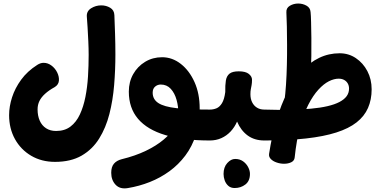

<svg xmlns="http://www.w3.org/2000/svg" viewBox="-20 -788 2154 1077"><path d="M288.6 120Q213.1 120 154.9 85.7Q96.7 51.4 63.9 -7.8Q31.1 -67.1 31.1 -142Q31.1 -190.8 47.7 -242.3Q64.3 -293.8 98.9 -341.2Q133.6 -388.7 188.6 -423.7Q206.7 -435.6 224.7 -435.6Q248.8 -435.6 269.4 -419.8Q290 -404.1 301.2 -380.8Q312.4 -357.4 310.4 -335.1Q308.4 -312.8 287.1 -299.6Q253.9 -281.2 232.7 -261.8Q211.4 -242.4 201.1 -221.3Q190.8 -200.2 190.8 -174.3Q190.8 -138.3 202.9 -111Q215.1 -83.7 238.5 -68.5Q261.9 -53.3 294.7 -53.3Q343 -53.3 375.4 -78.1Q407.9 -102.8 428 -145.9Q448.1 -189 459 -243.9Q469.9 -298.8 473.6 -359.2Q477.3 -419.7 477.3 -479.4Q477.3 -515.3 475.4 -555.9Q473.6 -596.6 471.3 -633.8Q469 -671 467 -695.6Q465.2 -725.4 491.2 -741.7Q517.1 -757.9 547.9 -757.9Q575.3 -757.9 597.9 -744.6Q620.6 -731.3 621.6 -703Q623.6 -654.1 625.4 -597.9Q627.3 -541.7 627.3 -481.4Q627.3 -397.3 620.3 -311.4Q613.3 -225.4 593.6 -148.2Q573.8 -71 536.1 -10.5Q498.4 50 437.8 85Q377.1 120 288.6 120Z M697.9 266.9Q653.6 274.8 628.7 248.6Q603.9 222.4 603.9 181.1Q603.9 147.9 619.3 130Q634.7 112.1 662.9 105Q738.9 86.4 797.8 58.1Q856.8 29.8 897.8 -4.7Q938.9 -39.1 959.8 -76.2Q980.8 -113.3 980.8 -149.7Q980.8 -190.4 970.4 -228Q960 -265.6 937.9 -289.7Q915.8 -313.8 881.7 -313.8Q863.7 -313.8 850.1 -302.2Q836.4 -290.7 836.4 -268.1Q836.4 -230.8 868.2 -210Q899.9 -189.2 970.2 -181.3Q1040.4 -173.3 1156.9 -173.3V0Q1008.7 0 907.4 -30.3Q806.1 -60.6 754.3 -121.4Q702.6 -182.3 702.6 -274Q702.6 -328.8 727.3 -372.4Q752.1 -416 794.5 -441.5Q836.9 -467 889.2 -467Q946.4 -467 994.3 -429.5Q1042.2 -392 1071.2 -327.4Q1100.1 -262.9 1100.1 -179.4Q1100.1 -98.2 1079 -32.3Q1057.9 33.7 1019.5 84.7Q981.1 135.7 930.4 172.6Q879.8 209.4 820.6 232.9Q761.3 256.4 697.9 266.9ZM1156.9 0V-173.3L1177.4 -154.6V-16.8Z M1157 0 1139 -21.2V-159.1L1157 -173.3Q1177.1 -173.3 1194.6 -180.6Q1212.1 -187.9 1225.1 -209.1Q1238.1 -230.2 1243.6 -271.4Q1242.8 -310.2 1246.9 -336Q1251.1 -361.8 1267.4 -374.8Q1283.8 -387.9 1319.3 -387.9Q1358 -387.9 1375.8 -373.3Q1393.6 -358.8 1393.6 -341.1Q1393.6 -322.4 1391.3 -310.5Q1389.1 -298.6 1386.9 -287.4Q1384.7 -276.3 1384.7 -259.3Q1384.7 -233.6 1394.4 -214.2Q1404.1 -194.8 1421.5 -184.1Q1438.9 -173.3 1462.7 -173.3L1480.7 -157.8V-13.6L1462.7 0Q1407.7 0 1369.4 -27.9Q1331.2 -55.9 1309.8 -106Q1295.9 -74.1 1273.4 -50.2Q1250.9 -26.3 1221.6 -13.2Q1192.2 0 1157 0ZM1296.2 266.7Q1274.4 266.7 1260.7 254.4Q1246.9 242.1 1240.4 223.9Q1234 205.7 1234 188Q1234 149.8 1254.8 126.7Q1275.6 103.6 1299 103.6Q1324.8 103.6 1343.3 116.7Q1361.8 129.9 1371.9 149.4Q1382.1 168.9 1382.1 187.6Q1382.1 227 1356.5 246.8Q1330.9 266.7 1296.2 266.7Z M1633 95Q1631.2 113.7 1613.8 122.1Q1596.4 130.6 1573.3 130.6Q1553 130.6 1532.4 123.7Q1511.8 116.9 1499.3 104.2Q1486.9 91.6 1489.4 75.1Q1505 -27.2 1530.8 -114.4Q1556.7 -201.6 1592.1 -270.8Q1627.4 -340 1672.2 -388.8Q1716.9 -437.7 1770.3 -463.4Q1823.8 -489.2 1885.1 -489.2Q1935.6 -489.2 1976.1 -462Q2016.7 -434.8 2040.7 -389.1Q2064.7 -343.3 2064.7 -287Q2064.7 -229 2044.3 -182.4Q2024 -135.9 1980.3 -101.6Q1936.6 -67.2 1866.3 -44.8Q1796.1 -22.3 1696.2 -11.2Q1596.3 0 1463 0L1445 -13.6V-159.1L1463 -173.3Q1541.2 -170.8 1606.4 -172.2Q1671.7 -173.7 1724.6 -178.4Q1777.4 -183.2 1817.4 -192.6Q1857.3 -201.9 1884.1 -215.9Q1910.9 -230 1924.4 -248.4Q1937.9 -266.9 1937.9 -291Q1937.9 -307.3 1930.7 -319.9Q1923.4 -332.6 1910.4 -339.6Q1897.4 -346.7 1879.8 -346.7Q1853.8 -346.7 1824.7 -332.1Q1795.7 -317.4 1766.1 -285.2Q1736.4 -253 1709.9 -201.5Q1683.4 -150 1663.3 -76.4Q1643.2 -2.8 1633 95ZM1575.2 -218.7Q1580.7 -259.8 1584.3 -313.1Q1587.9 -366.3 1589.2 -423.8Q1590.6 -481.3 1590.3 -536.9Q1590 -592.6 1589.1 -640.1Q1588.2 -687.6 1586.4 -718.3Q1584.7 -743.1 1605.9 -755.7Q1627.1 -768.2 1652.8 -768.2Q1677.7 -768.2 1699 -756.4Q1720.3 -744.7 1722.1 -720.6Q1724.1 -703.1 1725 -664.2Q1725.9 -625.2 1726.6 -575Q1727.2 -524.8 1726.4 -473.2Q1725.6 -421.7 1722.3 -378.3Q1719.1 -334.9 1713.9 -309.6Z"/></svg>

Font: Playpen Sans Arabic
Style: Regular
Weight: 400
Designer: Azza Alameddine, Laura Meseguer, Veronika Burian, José Scaglione
Foundry: TypeTogether
Version: Version 2.000